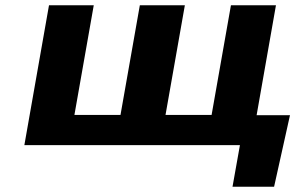

<svg xmlns="http://www.w3.org/2000/svg" viewBox="-20 -548 1149 725"><path d="M334 -528H165L72 0H886L858 157H1015L1075 -113H949L1022 -528H852L779 -114H605L678 -528H508L435 -114H261Z"/></svg>

Font: Asimov
Style: XWidIt
Weight: 500
Designer: Google
Version: Version 2.000980; 2014